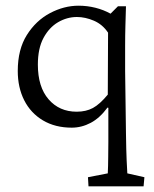

<svg xmlns="http://www.w3.org/2000/svg" viewBox="-20 -446 546 681"><path d="M293.9 214.8 292 182.6 362.3 168.9Q363.3 154.3 363.3 142.1Q363.3 129.9 363.8 110.4Q364.3 90.8 364.3 57.6V-63.5L361.3 -64.5Q334 -27.3 301.8 -10.3Q269.5 6.8 234.4 6.8Q175.8 6.8 132.3 -19Q88.9 -44.9 65.9 -90.3Q43 -135.7 43 -194.3Q43 -270.5 75.2 -321.8Q107.4 -373 157.2 -399.4Q207 -425.8 258.8 -425.8Q289.1 -425.8 318.4 -418.5Q347.7 -411.1 372.1 -397.5L398.4 -423.8H426.8Q425.8 -388.7 424.8 -355Q423.8 -321.3 423.8 -282.7Q423.8 -244.1 423.8 -194.3L426.8 26.4Q427.7 89.8 429.2 122.6Q430.7 155.3 431.6 168.9L492.2 182.6L489.3 214.8ZM252 -49.8Q285.2 -49.8 309.6 -63Q334 -76.2 362.3 -110.4L363.3 -330.1Q343.8 -359.4 313 -372.6Q282.2 -385.7 252.9 -385.7Q217.8 -385.7 186 -367.2Q154.3 -348.6 134.3 -311.5Q114.3 -274.4 114.3 -216.8Q114.3 -137.7 152.3 -93.8Q190.4 -49.8 252 -49.8Z"/></svg>

Font: Crimson Pro ExtraLight Light
Style: Regular
Weight: 300
Version: Version 1.002